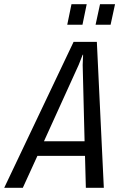

<svg xmlns="http://www.w3.org/2000/svg" viewBox="-68 -888 574 908"><path d="M334 -151H109L40 0H-48L280 -690H390L423 0H338ZM332 -220 323 -581 325 -629H323L304 -581L140 -220ZM270 -868H342L322 -771H250ZM405 -868H476L455 -771H384Z"/></svg>

Font: Decalotype
Style: Italic
Weight: 400
Italic angle: -12°
Designer: Alfredo Marco Pradil
Foundry: Alfredo Marco Pradil
Version: Version 1.0